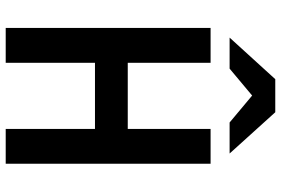

<svg xmlns="http://www.w3.org/2000/svg" viewBox="-172 -788 961 656"><g transform="rotate(90 308.0 -460.5)"><path d="M76 0V-700H195V-417H421V-700H540V0H421V-305H195V0ZM109 -765 251 -921H364L505 -765H399L307 -842L215 -765Z"/></g></svg>

Font: Overpass Mono Light
Style: Regular
Weight: 300
Monospace: yes
Designer: Delve Withrington, Dave Bailey
Foundry: Delve Fonts LLC
Version: Version 4.000